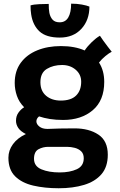

<svg xmlns="http://www.w3.org/2000/svg" viewBox="-20 -780 656 1050"><path d="M325 -124Q285.5 -124 252.8 -129.2Q220 -134.5 193.5 -143.5Q179 -131.5 179 -116.5Q179 -101 195.2 -88Q211.5 -75 239 -75H241.5Q272.5 -76.5 308 -77.2Q343.5 -78 387.5 -78Q467 -78 518.2 -43.8Q569.5 -9.5 569.5 66Q569.5 132.5 534.8 172.8Q500 213 439.5 231.2Q379 249.5 301 249.5Q224.5 249.5 162 235Q99.5 220.5 62.8 184.2Q26 148 26 82.5Q26 42.5 50.8 8.5Q75.5 -25.5 121.5 -47Q92.5 -61.5 80 -80.2Q67.5 -99 67.5 -119.5Q67.5 -145.5 81 -164.2Q94.5 -183 112 -193.5Q84.5 -221 72.5 -255.8Q60.5 -290.5 60.5 -326.5Q60.5 -391.5 93.5 -436.5Q126.5 -481.5 183.8 -504.8Q241 -528 313 -528Q389 -528 443 -504Q459 -528 482.2 -550.2Q505.5 -572.5 526.5 -584.5Q532.5 -575 544.5 -558.2Q556.5 -541.5 569.5 -524.5Q582.5 -507.5 591 -497Q576 -489.5 556.2 -473.2Q536.5 -457 521.5 -438Q550 -394 550 -332Q550 -230.5 487.2 -177.2Q424.5 -124 325 -124ZM312 -230Q368.5 -230 396.2 -257.5Q424 -285 424 -333Q424 -373 393.8 -398.8Q363.5 -424.5 319.5 -424.5Q271.5 -424.5 236.2 -403.2Q201 -382 201 -330.5Q201 -282.5 232.2 -256.2Q263.5 -230 312 -230ZM306.5 163Q362 163 400 145.5Q438 128 438 85.5Q438 61 424 47.5Q410 34 388.8 28.5Q367.5 23 346 23H244Q215 23 190.5 36.2Q166 49.5 166 88.5Q166 129 206.5 146Q247 163 306.5 163ZM469 -744Q469 -670 425 -622.2Q381 -574.5 307 -574.5Q232.5 -574.5 196 -608.2Q159.5 -642 150.5 -701Q147 -722 147 -750.5Q164.5 -756 195.2 -757.2Q226 -758.5 246.5 -758.5Q246.5 -744.5 247.2 -732.2Q248 -720 250 -709.5Q255 -686 268 -672Q281 -658 306.5 -658Q338 -658 353.5 -684.8Q369 -711.5 369 -760Q401 -760 428 -755Q455 -750 469 -744Z"/></svg>

Font: Grandstander SemiBold
Style: Regular
Weight: 600
Designer: Tyler Finck
Foundry: Etcetera Type Co
Version: Version 1.200; ttfautohint (v1.8.3)